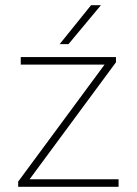

<svg xmlns="http://www.w3.org/2000/svg" viewBox="-20 -720 527 740"><path d="M94 -29H437V0H50V-20L383 -471H60V-500H427V-480ZM210 -550 331 -700H369L244 -550Z"/></svg>

Font: Fivo Sans Thin
Style: Regular
Weight: 250
Foundry: Alexander Slobzheninov
Version: 1.0